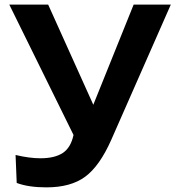

<svg xmlns="http://www.w3.org/2000/svg" viewBox="-20 -580 774 825"><path d="M20 -560.1H187L380.9 -129.9L554.2 -560.1H713.9L458 21Q408.2 133.3 346.2 179.2Q284.2 225.1 179.2 225.1Q102.5 225.1 51.8 206.1L46.9 85.9Q106.4 100.1 153.8 100.1Q214.8 100.1 249.5 77.4Q284.2 54.7 295.9 0Z"/></svg>

Font: Mattone
Style: Regular
Weight: 400
Width: 6
Designer: Nunzio Mazzaferro
Foundry: Collletttivo
Version: Version 2.000;Glyphs 3.2 (3217)